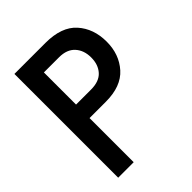

<svg xmlns="http://www.w3.org/2000/svg" viewBox="-183 -719 815 815"><g transform="rotate(-45 225.0 -311.5)"><path d="M46 0V-623H232Q329 -623 374.5 -572Q420 -521 420 -443Q420 -367 374.5 -316Q329 -265 237 -265H139V0ZM139 -346H229Q278 -346 302 -372.5Q326 -399 326 -442Q326 -485 301.5 -512Q277 -539 230 -539H139Z"/></g></svg>

Font: Inconsolata SemiCondensed SemiBold
Style: Regular
Weight: 600
Width: 4
Monospace: yes
Designer: Raph Levien, Cyreal, Brenton Simpson
Foundry: Raph Levien, Cyreal, Google
Version: Version 3.001; ttfautohint (v1.8.2.53-6de2)